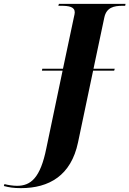

<svg xmlns="http://www.w3.org/2000/svg" viewBox="-178 -734 670 994"><path d="M-70 240C76 240 190 175 226 3L304 -368H413L416 -378H306L362 -643C373 -696 412 -704 457 -704H470L472 -714H127L124 -704H137C179 -704 209 -699 209 -670C209 -665 207 -654 205 -647L148 -378H41L39 -368H146L62 33C31 188 -19 228 -90 228C-110 228 -137 224 -155 219L-158 229C-132 236 -108 240 -70 240Z"/></svg>

Font: Noto Serif Display
Style: Bold Italic
Weight: 700
Italic angle: -12°
Designer: Monotype Design Team
Foundry: Monotype Imaging Inc.
Version: Version 2.009